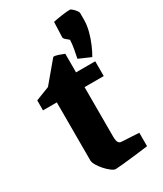

<svg xmlns="http://www.w3.org/2000/svg" viewBox="-186 -786 734 867"><g transform="rotate(-30 181.5 -352.5)"><path d="M151 11Q143 11 129.5 1Q116 -9 102.5 -24Q89 -39 80 -54.5Q71 -70 71 -81V-383H-1V-435L71 -463L160 -569Q170 -570 184.5 -565Q199 -560 214 -554V-457H314V-380H214V-123Q214 -100 219.5 -91.5Q225 -83 236 -83L325 -78V-8Q296 -4 258 0.5Q220 5 189.5 8Q159 11 151 11ZM312 -480 250 -507Q255 -530 259 -553Q263 -576 264 -598Q257 -604 248 -611.5Q239 -619 239 -625L242 -704Q260 -708 287 -712Q314 -716 332 -716Q335 -716 343 -709Q351 -702 357.5 -693.5Q364 -685 364 -680V-645Q364 -617 356 -586.5Q348 -556 336 -528Q324 -500 312 -480Z"/></g></svg>

Font: Grenze Gotisch ExtraBold
Style: Regular
Weight: 800
Designer: Renata Polastri
Foundry: Omnibus-Type
Version: Version 1.001